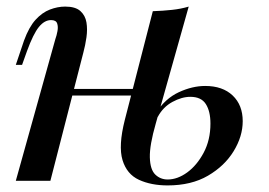

<svg xmlns="http://www.w3.org/2000/svg" viewBox="-20 -549 818 583"><path d="M453 -174Q434 -108 435 -71Q436 -34 451.5 -19Q467 -4 489 -4Q519 -4 548.5 -25.5Q578 -47 598.5 -85.5Q619 -124 619 -174Q619 -211 605 -233Q591 -255 558 -255Q532 -255 503.5 -239.5Q475 -224 459 -194L454 -207Q482 -250 523 -269Q564 -288 603 -288Q656 -288 686.5 -259Q717 -230 717 -181Q717 -135 689.5 -90Q662 -45 611.5 -15.5Q561 14 489 14Q439 14 402 -3Q365 -20 352 -63Q339 -106 359 -185L444 -515Q474 -516 502 -519Q530 -522 553 -529ZM152 -279H422V-259H152ZM133 0H28L148 -430Q152 -441 154.5 -454.5Q157 -468 153.5 -478Q150 -488 135 -488Q115 -488 98 -467Q81 -446 62 -394L47 -352H28L53 -426Q68 -467 88 -489Q108 -511 131.5 -520Q155 -529 178 -529Q209 -529 224 -515.5Q239 -502 242.5 -481Q246 -460 242.5 -435.5Q239 -411 233 -389Z"/></svg>

Font: Playfair Display Medium
Style: Italic
Weight: 500
Italic angle: -14°
Designer: Claus Eggers Sørensen
Foundry: Claus Eggers Sørensen
Version: Version 1.203